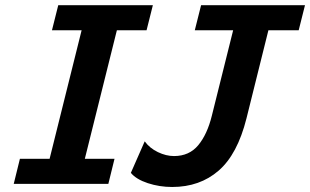

<svg xmlns="http://www.w3.org/2000/svg" viewBox="-20 -726 1224 758"><path d="M583.5 -705.6 558.6 -606.4H441.4L314.9 -99.1H432.1L407.7 0H34.2L58.6 -99.1H175.8L302.2 -606.4H185.1L210 -705.6ZM773.9 -705.6H1184.1L1159.2 -606.4H1039.6L953.1 -258.8Q917.5 -116.7 843 -52.2Q768.6 12.2 659.7 12.2Q609.4 12.2 563.5 -2.9Q517.6 -18.1 496.6 -43.5L551.3 -168Q570.8 -141.1 603.3 -125.5Q635.7 -109.9 667 -109.9Q727.1 -109.9 762.7 -152.8Q798.3 -195.8 816.4 -269.5L900.4 -606.4H749Z"/></svg>

Font: Lesson One
Style: Bold Italic
Weight: 700
Italic angle: -14°
Designer: But Ko, Victor Gaultney, Annie Olsen, Julie Remington, Don Collingsworth, Eric Hays, Becca Hirsbrunner
Version: Version 1.100